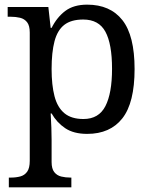

<svg xmlns="http://www.w3.org/2000/svg" viewBox="-20 -566 654 826"><path d="M18 240V198H26Q49 198 67.5 193Q86 188 97 172.5Q108 157 108 126V-426Q108 -456 96.5 -470.5Q85 -485 66.5 -489.5Q48 -494 26 -494H13V-536H188L198 -446H202Q225 -492 261 -519Q297 -546 355 -546Q454 -546 506.5 -479.5Q559 -413 559 -269Q559 -124 506.5 -57Q454 10 355 10Q297 10 260.5 -14.5Q224 -39 202 -78H198Q200 -49 201 -16.5Q202 16 202 35V131Q202 160 213.5 174.5Q225 189 243.5 193.5Q262 198 284 198H287V240ZM339 -54Q405 -54 433.5 -109.5Q462 -165 462 -270Q462 -377 433.5 -429.5Q405 -482 338 -482Q286 -482 256.5 -459Q227 -436 214.5 -388.5Q202 -341 202 -269Q202 -200 214.5 -152Q227 -104 257 -79Q287 -54 339 -54Z"/></svg>

Font: Noto Serif Khmer
Style: Regular
Weight: 400
Designer: Danh Hong and the Monotype Design Team
Foundry: Monotype Imaging Inc.
Version: Version 2.003